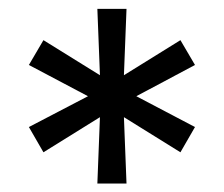

<svg xmlns="http://www.w3.org/2000/svg" viewBox="-20 -573 511 438"><path d="M202.1 -154.3 208 -305.7 79.1 -225.6 45.9 -283.2 180.7 -353.5 45.9 -424.8 79.1 -481.4 208 -401.4 202.1 -552.7H268.6L262.7 -401.4L391.6 -481.4L424.8 -424.8L291 -353.5L424.8 -283.2L391.6 -225.6L262.7 -305.7L268.6 -154.3Z"/></svg>

Font: WEMIX Pretendard Variable
Style: Regular
Weight: 400
Designer: Base glyphs from Inter by Rasmus Andersson; Hangeul glyphs from Noto Sans CJK(Source Han Sans) by Jang Soo-young and Kan
Foundry: Kil Hyung-jin
Version: Version 1.000;Glyphs 3.2 (3208)